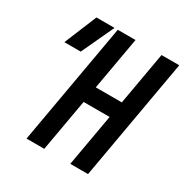

<svg xmlns="http://www.w3.org/2000/svg" viewBox="-161 -822 916 952"><g transform="rotate(30 297.0 -346.5)"><path d="M370.6 0 423.3 -298.8H274.4L221.7 0H120.1L242.2 -693.4H343.8L290.5 -391.6H439.5L492.7 -693.4H594.2L472.2 0ZM43.5 -507.8 120.1 -693.4H223.6L137.2 -507.8Z"/></g></svg>

Font: Cascadia Mono PL
Style: Italic
Weight: 400
Italic angle: -10°
Monospace: yes
Designer: Aaron Bell
Foundry: Saja Typeworks
Version: Version 2404.023; ttfautohint (v1.8.4)